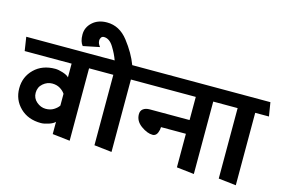

<svg xmlns="http://www.w3.org/2000/svg" viewBox="-127 -1217 2221 1498"><g transform="rotate(15 984.0 -467.5)"><path d="M273 -59Q169 -59 104.5 -122Q40 -185 40 -278Q40 -371 104.5 -434Q169 -497 273 -497Q299 -497 335 -485.5Q371 -474 385 -458V-569H6L-11 -680H620L636 -569H526V16L385 0V-99Q371 -83 335 -71Q299 -59 273 -59ZM173 -277Q173 -233 206.5 -204.5Q240 -176 280 -176Q317 -176 344 -192.5Q371 -209 385 -230V-325Q371 -347 344 -363.5Q317 -380 280 -380Q240 -380 206.5 -351.5Q173 -323 173 -277Z M722 0V-569H631L614 -680H703Q686 -729 653 -782Q620 -835 576 -835Q560 -835 553 -823Q546 -811 546 -801Q546 -785 551.5 -773.5Q557 -762 566 -751L433 -724Q421 -738 414.5 -759.5Q408 -781 408 -811Q408 -869 453 -910Q498 -951 570 -951Q671 -951 741.5 -860Q812 -769 845 -680H957L975 -569H864V16Z M1388 0V-271H1187Q1187 -249 1177.5 -225.5Q1168 -202 1148 -197Q1146 -197 1143.5 -196.5Q1141 -196 1138 -196Q1095 -196 1044.5 -232.5Q994 -269 994 -324Q994 -352 1013.5 -367Q1033 -382 1067 -382H1388V-569H969L952 -680H1624L1640 -569H1529V16Z M1726 0V-569H1635L1618 -680H1961L1979 -569H1868V16Z"/></g></svg>

Font: Palanquin Dark
Style: Regular
Weight: 400
Designer: Pria Ravichandran
Version: Version 1.000